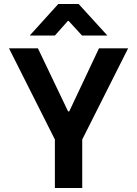

<svg xmlns="http://www.w3.org/2000/svg" viewBox="-20 -942 684 962"><path d="M129 -764H255L320 -837H324L391 -764H518L374 -922H272ZM392 0V-243L622 -700H476L327 -384H321L170 -700H25L255 -243V0Z"/></svg>

Font: Be Vietnam
Style: Bold
Weight: 700
Designer: Gabriel Lam
Foundry: TypeRant
Version: Version 4.000